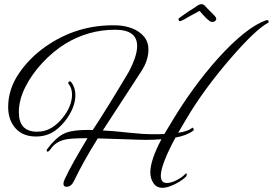

<svg xmlns="http://www.w3.org/2000/svg" viewBox="-20 -831 1303 917"><path d="M756 66Q728 66 713 44Q698 22 698 -8Q698 -66 751 -166Q714 -163 677 -163Q650 -163 575 -166L447 -170Q377 -58 333 34Q320 61 298 61Q283 61 283 47Q283 37 289 25Q306 -12 333.5 -61Q361 -110 398 -171Q316 -171 289 -164Q244 -153 222 -119Q214 -108 209 -107Q203 -106 203 -112Q203 -117 207 -121Q245 -172 284 -192Q324 -213 423 -210Q485 -303 594 -486Q635 -563 635 -611Q635 -689 530 -689Q402 -689 292 -622Q234 -586 183 -531.5Q132 -477 101 -415.5Q70 -354 70 -295Q70 -202 157 -202Q196 -202 226 -220.5Q256 -239 279 -268Q324 -324 324 -379Q324 -410 308 -430Q306 -432 306 -435Q306 -442 314 -442Q319 -442 320 -439Q340 -413 340 -377Q340 -316 290 -252Q259 -214 226.5 -196.5Q194 -179 152 -179Q89 -179 54 -218.5Q19 -258 19 -320Q19 -404 69.5 -479Q120 -554 197 -608Q349 -715 536 -710Q576 -709 611 -695.5Q646 -682 667.5 -656.5Q689 -631 689 -593Q689 -570 680.5 -543Q672 -516 652 -486L471 -208Q491 -207 523 -204.5Q555 -202 599 -197Q636 -193 661 -191.5Q686 -190 699 -190Q722 -190 738.5 -190Q755 -190 765 -191L803 -254Q853 -337 907.5 -411.5Q962 -486 1021 -552Q1155 -700 1250 -734Q1253 -735 1257 -735Q1263 -735 1263 -727Q1263 -724 1260 -722Q1229 -705 1184.5 -662.5Q1140 -620 1081 -552Q1019 -480 966 -408Q913 -336 870 -263L831 -197Q877 -203 897 -220Q901 -223 904 -217Q907 -210 903 -207Q873 -184 818 -174Q748 -44 748 9Q748 43 777 43Q797 43 823.5 29.5Q850 16 866 -1Q868 -3 869 -3Q872 -3 872 3Q871 10 867 14Q855 26 835 38Q815 50 793.5 58Q772 66 756 66ZM837 -730Q835 -730 833 -736Q831 -742 835 -744Q840 -748 852 -756.5Q864 -765 880 -776Q903 -790 917.5 -800.5Q932 -811 942 -811Q951 -811 957 -805Q963 -799 970 -791Q978 -783 984.5 -776.5Q991 -770 998 -763Q1003 -758 1008 -752Q1013 -746 1013 -740Q1013 -736 1008.5 -731.5Q1004 -727 994 -726Q987 -726 980.5 -731Q974 -736 966 -743Q958 -751 949 -761Q940 -771 933 -779Q918 -771 887 -754Q870 -744 857.5 -737Q845 -730 837 -730Z"/></svg>

Font: Alex Brush
Style: Regular
Weight: 400
Designer: Robert E. Leuschke
Foundry: Robert E. Leuschke
Version: Version 1.111; ttfautohint (v1.8.4.7-5d5b)